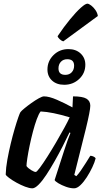

<svg xmlns="http://www.w3.org/2000/svg" viewBox="-20 -1024 552 1044"><path d="M156 0Q140 0 116.5 -9Q93 -18 69.5 -31Q46 -44 29.5 -56.5Q13 -69 11 -75Q12 -112 20 -156Q28 -200 38.5 -243.5Q49 -287 60 -324.5Q71 -362 79.5 -386Q88 -410 91 -414Q96 -421 113 -435Q130 -449 151 -464Q172 -479 191 -489.5Q210 -500 219 -500Q247 -500 289.5 -481.5Q332 -463 374 -440L377 -500Q429 -500 450 -487.5Q471 -475 471 -449Q471 -423 447 -324.5Q423 -226 384 -73L395 -66Q405 -76 419 -96Q433 -116 447 -138.5Q461 -161 471 -177Q480 -177 489 -172.5Q498 -168 500 -163Q495 -142 482 -114.5Q469 -87 452 -60.5Q435 -34 417 -17Q399 0 383 0Q362 0 338.5 -8.5Q315 -17 297.5 -27.5Q280 -38 277 -45L329 -206Q338 -235 348 -262Q358 -289 363 -301L358 -304Q342 -270 321 -229Q300 -188 277 -147.5Q254 -107 232 -73.5Q210 -40 190 -20Q170 0 156 0ZM174 -89Q179 -88 196.5 -111.5Q214 -135 237.5 -172Q261 -209 285 -250Q309 -291 329 -327.5Q349 -364 359 -386Q264 -415 201 -418Q191 -406 180 -376Q169 -346 159 -308Q149 -270 141 -231.5Q133 -193 128.5 -163Q124 -133 124 -121Q133 -109 149.5 -99Q166 -89 174 -89ZM329 -563Q288 -563 263 -586Q238 -609 238 -646Q238 -692 271 -724.5Q304 -757 352 -757Q393 -757 418.5 -733Q444 -709 444 -672Q444 -626 410.5 -594.5Q377 -563 329 -563ZM335 -617Q357 -617 370 -631Q383 -645 383 -667Q383 -702 346 -702Q324 -702 311 -688Q298 -674 298 -652Q298 -617 335 -617ZM324 -799Q314 -802 304.5 -811Q295 -820 293 -827Q328 -879 361 -919Q394 -959 419 -981.5Q444 -1004 455 -1004Q463 -1004 476 -994Q489 -984 499.5 -968.5Q510 -953 512 -937Z"/></svg>

Font: Texturina 72pt 72pt Regular
Style: Bold Italic
Weight: 700
Italic angle: -11°
Designer: Guillermo Torres Carreño
Foundry: Omnibus-Type
Version: Version 1.002; ttfautohint (v1.8.3)